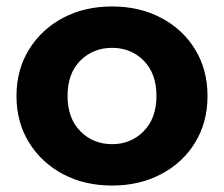

<svg xmlns="http://www.w3.org/2000/svg" viewBox="-20 -566 694 594"><path d="M327 8Q241 8 174.5 -27.5Q108 -63 69.5 -125.5Q31 -188 31 -269Q31 -350 69.5 -412.5Q108 -475 174.5 -510.5Q241 -546 327 -546Q412 -546 479 -510.5Q546 -475 584 -412.5Q622 -350 622 -269Q622 -188 584 -125.5Q546 -63 479 -27.5Q412 8 327 8ZM327 -120Q385 -120 424.5 -160Q464 -200 464 -269Q464 -339 424.5 -378.5Q385 -418 327 -418Q268 -418 228.5 -378.5Q189 -339 189 -269Q189 -200 228.5 -160Q268 -120 327 -120Z"/></svg>

Font: Montserrat
Style: Bold
Weight: 700
Designer: Julieta Ulanovsky
Foundry: Julieta Ulanovsky
Version: Version 9.000; ttfautohint (v1.8.4.7-5d5b)